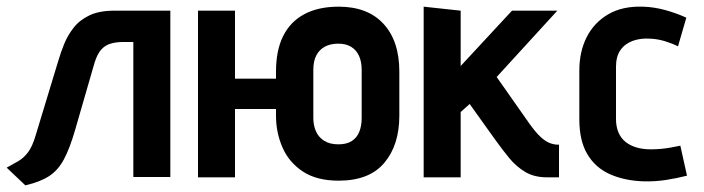

<svg xmlns="http://www.w3.org/2000/svg" viewBox="-20 -532 2112 576"><path d="M323 -500Q278 -500 248.5 -486Q219 -472 201 -449Q183 -426 172.5 -400Q162 -374 155 -350L87 -126Q77 -92 64 -75Q51 -58 35.5 -49Q20 -40 0 -29L56 24Q100 14 127 -3.5Q154 -21 171.5 -53.5Q189 -86 205 -141L264 -345Q272 -370 283.5 -383Q295 -396 311.5 -401Q328 -406 349 -406H380V-1H491V-500Z M629 -296V-205H865V-296ZM1178 -185V-317Q1178 -409 1130.5 -460.5Q1083 -512 996 -512Q935 -512 893 -489.5Q851 -467 829.5 -424Q808 -381 808 -317V-185Q808 -134 827.5 -89.5Q847 -45 888.5 -17.5Q930 10 996 10Q1088 10 1133 -43.5Q1178 -97 1178 -185ZM1065 -323V-177Q1065 -155 1058 -137Q1051 -119 1035.5 -109Q1020 -99 995 -99Q969 -99 952 -110Q935 -121 927.5 -139Q920 -157 920 -177V-323Q920 -349 929 -366Q938 -383 954.5 -392Q971 -401 995 -401Q1018 -401 1033.5 -391.5Q1049 -382 1057 -364.5Q1065 -347 1065 -323ZM574 0H685V-500H574Z M1569 -160 1470 -301 1652 -500H1516L1362 -334V-500L1251 -512V0H1362V-196L1389 -220L1467 -111Q1487 -83 1508 -57.5Q1529 -32 1556 -16Q1583 0 1621 0H1657V-98H1654Q1642 -98 1629 -103Q1616 -108 1601.5 -121.5Q1587 -135 1569 -160Z M2014 -393 2039 -479Q2008 -493 1975 -502Q1942 -511 1909 -512Q1847 -514 1804.5 -489Q1762 -464 1740 -420.5Q1718 -377 1718 -320V-174Q1718 -110 1742 -69.5Q1766 -29 1809.5 -9.5Q1853 10 1910 12Q1944 13 1977 8Q2010 3 2041 -5L2021 -95Q2021 -95 2013.5 -93.5Q2006 -92 1993 -89.5Q1980 -87 1964 -85.5Q1948 -84 1932 -84Q1909 -84 1890 -89.5Q1871 -95 1857 -106Q1843 -117 1835.5 -134.5Q1828 -152 1828 -175V-332Q1828 -363 1841.5 -382Q1855 -401 1878.5 -409.5Q1902 -418 1931 -416Q1953 -415 1974.5 -408.5Q1996 -402 2014 -393Z"/></svg>

Font: Advent Pro
Style: Regular
Weight: 400
Designer: VivaRado, Andreas Kalpakidis
Foundry: VivaRado, Andreas Kalpakidis
Version: Version 3.000